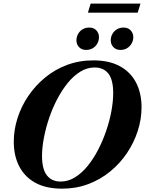

<svg xmlns="http://www.w3.org/2000/svg" viewBox="-20 -1062 826 1094"><path d="M219.5 -173Q219.5 -98 247.2 -62.8Q275 -27.5 325.5 -27.5Q368 -27.5 406.8 -51.2Q445.5 -75 479 -116Q512.5 -157 539.2 -208.8Q566 -260.5 585.2 -317Q604.5 -373.5 614.8 -429Q625 -484.5 625 -532Q625 -607 597.8 -642.2Q570.5 -677.5 519 -677.5Q476.5 -677.5 437.8 -653.8Q399 -630 365.8 -589Q332.5 -548 305.5 -496.2Q278.5 -444.5 259.5 -388Q240.5 -331.5 230 -276Q219.5 -220.5 219.5 -173ZM786.5 -450.5Q786.5 -383 765 -316.2Q743.5 -249.5 703.8 -190.2Q664 -131 608 -85Q552 -39 482.8 -13Q413.5 13 333.5 13Q243 13 182 -20.2Q121 -53.5 89.8 -113.8Q58.5 -174 58.5 -254.5Q58.5 -322 79.8 -388.8Q101 -455.5 141 -514.8Q181 -574 236.8 -620Q292.5 -666 362 -692Q431.5 -718 511.5 -718Q602 -718 663 -684.8Q724 -651.5 755.2 -591.5Q786.5 -531.5 786.5 -450.5ZM470.5 -777.5Q445.5 -777.5 430.5 -793.5Q415.5 -809.5 415.5 -832Q415.5 -851.5 424.8 -868.2Q434 -885 450.5 -895Q467 -905 489 -905Q514 -905 529 -889Q544 -873 544 -850.5Q544 -831.5 535 -814.8Q526 -798 509.5 -787.8Q493 -777.5 470.5 -777.5ZM666 -777.5Q641 -777.5 626 -793.5Q611 -809.5 611 -832Q611 -851.5 620.2 -868.2Q629.5 -885 646 -895Q662.5 -905 684.5 -905Q709.5 -905 724.5 -889Q739.5 -873 739.5 -850.5Q739.5 -831.5 730.2 -814.8Q721 -798 704.8 -787.8Q688.5 -777.5 666 -777.5ZM481 -990 496.5 -1041.5H780.5L764.5 -990Z"/></svg>

Font: Newsreader 60pt
Style: Bold Italic
Weight: 700
Italic angle: -17°
Designer: Hugues Gentile
Foundry: Production Type
Version: Version 1.003